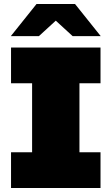

<svg xmlns="http://www.w3.org/2000/svg" viewBox="-20 -937 556 957"><path d="M376 -522H481V-700H35V-522H140V-178H35V0H481V-178H376ZM342 -757H482L354 -917H162L34 -757H174L258 -834Z"/></svg>

Font: Montserrat Custom Black
Style: Regular
Weight: 900
Designer: Julieta Ulanovsky
Foundry: Julieta Ulanovsky
Version: Version 7.200